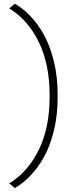

<svg xmlns="http://www.w3.org/2000/svg" viewBox="-20 -778 362 1004"><path d="M57.5 205.5Q78 194.5 106.5 171Q135 147.5 165.5 110Q196 72.5 222.2 18.5Q248.5 -35.5 265 -108.8Q281.5 -182 281.5 -275.5Q281.5 -370 265 -443.2Q248.5 -516.5 222.2 -571Q196 -625.5 165.5 -663.2Q135 -701 106.5 -724.2Q78 -747.5 57.5 -758L28 -734Q47.5 -723 74.8 -700.5Q102 -678 130.8 -642Q159.5 -606 184.5 -554.8Q209.5 -503.5 224.5 -434.2Q239.5 -365 239.5 -275.5Q239.5 -186.5 224.5 -117.8Q209.5 -49 184.5 2Q159.5 53 130.8 89Q102 125 74.8 147.5Q47.5 170 28 181Z"/></svg>

Font: Anybody Expanded ExtraLight
Style: Regular
Weight: 250
Width: 7
Version: Version 1.113;gftools[0.9.25]